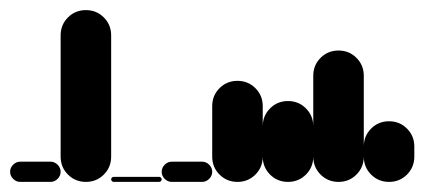

<svg xmlns="http://www.w3.org/2000/svg" viewBox="-20 -360 840 380"><path d="M20 -40Q12 -40 6 -34Q0 -28 0 -20Q0 -12 6 -6Q12 0 20 0H80Q88 0 94 -6Q100 -12 100 -20Q100 -28 94 -34Q88 -40 80 -40Z M100 -50H200V-290H100ZM150 -100Q129 -100 114.5 -85.5Q100 -71 100 -50Q100 -29 114.5 -14.5Q129 0 150 0Q171 0 185.5 -14.5Q200 -29 200 -50Q200 -71 185.5 -85.5Q171 -100 150 -100ZM150 -340Q129 -340 114.5 -325.5Q100 -311 100 -290Q100 -269 114.5 -254.5Q129 -240 150 -240Q171 -240 185.5 -254.5Q200 -269 200 -290Q200 -311 185.5 -325.5Q171 -340 150 -340Z M205 -10Q203 -10 201.5 -8.5Q200 -7 200 -5Q200 -3 201.5 -1.5Q203 0 205 0H295Q297 0 298.5 -1.5Q300 -3 300 -5Q300 -7 298.5 -8.5Q297 -10 295 -10Z M320 -40Q312 -40 306 -34Q300 -28 300 -20Q300 -12 306 -6Q312 0 320 0H380Q388 0 394 -6Q400 -12 400 -20Q400 -28 394 -34Q388 -40 380 -40Z M400 -50H500V-150H400ZM450 -100Q429 -100 414.5 -85.5Q400 -71 400 -50Q400 -29 414.5 -14.5Q429 0 450 0Q471 0 485.5 -14.5Q500 -29 500 -50Q500 -71 485.5 -85.5Q471 -100 450 -100ZM450 -200Q429 -200 414.5 -185.5Q400 -171 400 -150Q400 -129 414.5 -114.5Q429 -100 450 -100Q471 -100 485.5 -114.5Q500 -129 500 -150Q500 -171 485.5 -185.5Q471 -200 450 -200Z M500 -50H600V-110H500ZM550 -100Q529 -100 514.5 -85.5Q500 -71 500 -50Q500 -29 514.5 -14.5Q529 0 550 0Q571 0 585.5 -14.5Q600 -29 600 -50Q600 -71 585.5 -85.5Q571 -100 550 -100ZM550 -160Q529 -160 514.5 -145.5Q500 -131 500 -110Q500 -89 514.5 -74.5Q529 -60 550 -60Q571 -60 585.5 -74.5Q600 -89 600 -110Q600 -131 585.5 -145.5Q571 -160 550 -160Z M600 -50H700V-210H600ZM650 -100Q629 -100 614.5 -85.5Q600 -71 600 -50Q600 -29 614.5 -14.5Q629 0 650 0Q671 0 685.5 -14.5Q700 -29 700 -50Q700 -71 685.5 -85.5Q671 -100 650 -100ZM650 -260Q629 -260 614.5 -245.5Q600 -231 600 -210Q600 -189 614.5 -174.5Q629 -160 650 -160Q671 -160 685.5 -174.5Q700 -189 700 -210Q700 -231 685.5 -245.5Q671 -260 650 -260Z M700 -50H800V-70H700ZM750 -100Q729 -100 714.5 -85.5Q700 -71 700 -50Q700 -29 714.5 -14.5Q729 0 750 0Q771 0 785.5 -14.5Q800 -29 800 -50Q800 -71 785.5 -85.5Q771 -100 750 -100ZM750 -120Q729 -120 714.5 -105.5Q700 -91 700 -70Q700 -49 714.5 -34.5Q729 -20 750 -20Q771 -20 785.5 -34.5Q800 -49 800 -70Q800 -91 785.5 -105.5Q771 -120 750 -120Z"/></svg>

Font: Wavefont SemiBold
Style: Regular
Weight: 600
Version: Version 3.004;gftools[0.9.33]